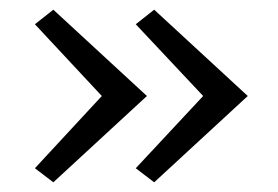

<svg xmlns="http://www.w3.org/2000/svg" viewBox="-20 -409 573 396"><path d="M491 -211 298 -33 260 -62 399 -211 260 -359 298 -389ZM283 -211 90 -33 52 -62 190 -211 52 -359 90 -389Z"/></svg>

Font: LXGW Bright TC
Style: Regular
Weight: 400
Designer: Christian Thalmann (Catharsis Fonts)
Foundry: LXGW / Christian Thalmann (Catharsis Fonts) / Fontworks Inc.
Version: Version 5.501